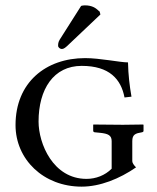

<svg xmlns="http://www.w3.org/2000/svg" viewBox="-20 -687 585 717"><path d="M283 -665 203 -539C197 -529 197 -522 197 -516C197 -510 204 -504 211 -504C218 -504 225 -509 240 -524L355 -633L352 -644C350 -645 348 -647 346 -649C338 -656 325 -667 297 -667C292 -667 286 -666 283 -665ZM397 -160V-57C372 -32 338 -19 303 -19C178 -19 124 -151 124 -233C124 -354 180 -441 285 -441C389 -441 432 -391 445 -323L471 -326C464 -366 459 -407 458 -454C428 -454 354 -470 298 -470C151 -470 38 -379 38 -220C38 -92 142 10 285 10C353 10 426 -19 488 -62C481 -69 474 -78 474 -85V-160C474 -185 486 -189 510 -193C514 -194 516 -195 516 -199V-221L514 -222C514 -222 467 -221 439 -221C409 -221 329 -222 329 -222L328 -221V-199C328 -195 331 -193 334 -193L354 -191C383 -188 397 -182 397 -160Z"/></svg>

Font: Linux Libertine O C
Style: Regular
Weight: 400
Designer: Philipp H. Poll
Foundry: Philipp H. Poll
Version: Version 4.0.3